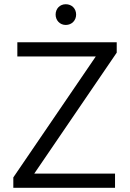

<svg xmlns="http://www.w3.org/2000/svg" viewBox="-20 -888 617 908"><path d="M43 -49V0H524V-67H142L532 -639V-688H62V-621H433ZM243 -819C243 -792 263 -770 291 -770C320 -770 340 -792 340 -819C340 -847 320 -868 291 -868C263 -868 243 -847 243 -819Z"/></svg>

Font: MV Cash Light
Style: Regular
Weight: 300
Designer: Rodrigo Fuenzalida
Foundry: fragTYPE
Version: Version 1.100;Glyphs 3.1.2 (3151)